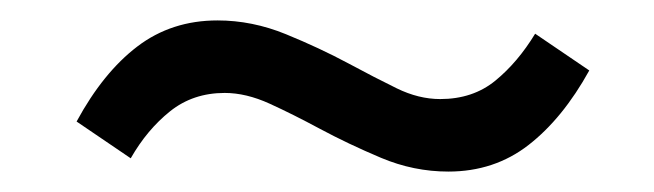

<svg xmlns="http://www.w3.org/2000/svg" viewBox="-20 -381 640 188"><path d="M419 -213Q385 -213 353 -226.5Q321 -240 293 -255Q267 -269 244 -279.5Q221 -290 200 -290Q169 -290 146.5 -272Q124 -254 108 -226L55 -262Q81 -310 114.5 -335.5Q148 -361 193 -361Q227 -361 260 -347.5Q293 -334 321 -319Q347 -305 368.5 -294.5Q390 -284 411 -284Q443 -284 465 -302Q487 -320 504 -348L557 -312Q531 -265 497.5 -239Q464 -213 419 -213Z"/></svg>

Font: Mulish SemiBold
Style: Italic
Weight: 600
Italic angle: -9°
Designer: Vernon Adams
Foundry: Vernon Adams
Version: Version 3.603; ttfautohint (v1.8.3)